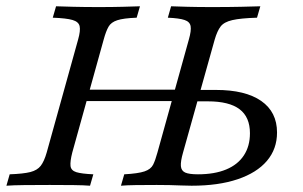

<svg xmlns="http://www.w3.org/2000/svg" viewBox="-26 -591 965 611"><path d="M358.9 0 369.4 -36.3Q413.7 -38.7 433.9 -45.6Q454 -52.4 461.3 -66.9Q468.5 -81.5 475 -105.6L575 -465.3Q583.1 -493.5 580.6 -507.7Q578.2 -521.8 561.3 -527.4Q544.4 -533.1 508.1 -534.7L518.5 -571Q537.9 -570.2 570.6 -569.4Q603.2 -568.5 648.4 -568.5Q701.6 -568.5 741.1 -569.4Q780.6 -570.2 802.4 -571L791.9 -534.7Q739.5 -533.1 713.3 -527Q687.1 -521 676.2 -506.9Q665.3 -492.7 657.3 -465.3L556.5 -105.6Q548.4 -77.4 549.6 -62.5Q550.8 -47.6 563.3 -41.9Q575.8 -36.3 604 -36.3Q656.5 -36.3 693.5 -51.6Q730.6 -66.9 750 -96.4Q769.4 -125.8 769.4 -166.9Q769.4 -218.5 736.3 -243.5Q703.2 -268.5 635.5 -268.5H584.7L595.2 -304.8H661.3Q754.8 -304.8 805.2 -269.8Q855.6 -234.7 855.6 -169.4Q855.6 -116.9 823.4 -79Q791.1 -41.1 730.2 -20.6Q669.4 0 583.9 0Q567.7 0 550 -0.8Q532.3 -1.6 513.3 -2Q494.4 -2.4 472.6 -2.4Q435.5 -2.4 406 -2Q376.6 -1.6 358.9 0ZM-5.6 0 4.8 -36.3Q48.4 -37.9 70.6 -43.5Q92.7 -49.2 103.6 -63.3Q114.5 -77.4 122.6 -105.6L222.6 -465.3Q230.6 -493.5 227.4 -507.7Q224.2 -521.8 204.8 -527.4Q185.5 -533.1 141.9 -534.7L152.4 -571Q171.8 -570.2 207.7 -569.4Q243.5 -568.5 288.7 -568.5Q330.6 -568.5 364.5 -569.4Q398.4 -570.2 419.4 -571L408.9 -534.7Q366.9 -533.1 347.2 -526.6Q327.4 -520.2 319.4 -506Q311.3 -491.9 304 -465.3L204 -105.6Q196.8 -77.4 198.4 -62.9Q200 -48.4 216.9 -43.1Q233.9 -37.9 271 -36.3L260.5 0Q241.1 -1.6 207.7 -2Q174.2 -2.4 132.3 -2.4Q87.1 -2.4 51.2 -2Q15.3 -1.6 -5.6 0ZM231.5 -269.4 241.9 -305.6H545.2L534.7 -269.4Z"/></svg>

Font: Playfair 9pt
Style: Italic
Weight: 400
Italic angle: -15.6°
Designer: Claus Eggers Sørensen
Foundry: Claus Eggers Sørensen
Version: Version 2.001;gftools[0.9.30]